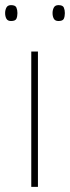

<svg xmlns="http://www.w3.org/2000/svg" viewBox="-32 -729 273 749"><path d="M116 0H90V-528H116ZM-12 -678Q-12 -690 -7 -699.5Q-2 -709 11 -709Q28 -709 32 -699.5Q36 -690 36 -678Q36 -665 32 -656Q28 -647 11 -647Q-2 -647 -7 -656Q-12 -665 -12 -678ZM173 -678Q173 -690 178 -699.5Q183 -709 196 -709Q213 -709 217 -699.5Q221 -690 221 -678Q221 -665 217 -656Q213 -647 196 -647Q183 -647 178 -656Q173 -665 173 -678Z"/></svg>

Font: Noto Sans Thai Thin
Style: Regular
Weight: 250
Designer: Monotype Design Team
Foundry: Monotype Imaging Inc.
Version: Version 2.001